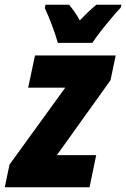

<svg xmlns="http://www.w3.org/2000/svg" viewBox="-62 -786 530 806"><path d="M-42 0 -22 -95.2 211.9 -418H56.2L85 -553.2H423.8L401.9 -449.2L176.8 -134.8H341.8L314 0ZM180.7 -606Q171.9 -638.2 156.7 -678.7Q141.6 -719.2 126 -752L128.9 -766.1H228Q238.3 -753.9 250 -737.5Q261.7 -721.2 272.9 -700.2Q294.4 -722.7 311.8 -739Q329.1 -755.4 342.8 -766.1H447.8L444.8 -753.9Q429.2 -737.8 405.5 -709.7Q381.8 -681.6 359.6 -653.1Q337.4 -624.5 325.7 -606Z"/></svg>

Font: Open Sans Condensed ExtraBold
Style: Italic
Weight: 800
Width: 3
Italic angle: -12°
Designer: Monotype Design Team
Foundry: Monotype Imaging Inc.
Version: Version 3.003; ttfautohint (v1.8.4)